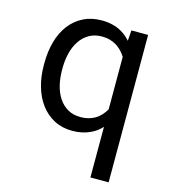

<svg xmlns="http://www.w3.org/2000/svg" viewBox="-110 -628 820 920"><g transform="rotate(15 300.0 -167.5)"><path d="M68.4 -268.6V-258.3Q68.4 -201.7 82.8 -152.6Q97.2 -103.5 124.5 -67.4Q151.9 -31.2 191.2 -10.7Q230.5 9.8 280.8 9.8Q306.6 9.8 329.1 4.9Q351.6 0 370.6 -9.3Q385.7 -16.1 398.7 -25.9Q411.6 -35.6 423.3 -47.9V203.1H513.7V-528.3H430.7L426.8 -476.1Q416.5 -487.8 404.8 -497.6Q393.1 -507.3 379.9 -514.6Q359.4 -526.4 334.7 -532.2Q310.1 -538.1 281.7 -538.1Q231 -538.1 191.2 -518.1Q151.4 -498 124 -462.4Q96.7 -426.8 82.5 -377.2Q68.4 -327.6 68.4 -268.6ZM158.7 -258.3V-268.6Q158.7 -307.1 167.2 -342.3Q175.8 -377.4 193.8 -404.8Q211.4 -431.6 238.8 -447.8Q266.1 -463.9 303.7 -463.9Q324.7 -463.9 342.5 -458.7Q360.4 -453.6 375.5 -444.3Q390.1 -435.1 402.1 -422.6Q414.1 -410.2 423.3 -395V-134.3Q413.6 -118.2 401.4 -104.7Q389.2 -91.3 373.5 -82Q358.9 -73.7 341.3 -68.8Q323.7 -64 302.7 -64Q265.1 -64 238 -79.8Q210.9 -95.7 193.4 -122.6Q175.8 -149.4 167.2 -184.6Q158.7 -219.7 158.7 -258.3Z"/></g></svg>

Font: RobotoMono Nerd Font
Style: Regular
Weight: 400
Monospace: yes
Designer: Google
Version: Version 3.000;Nerd Fonts 3.2.1